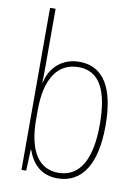

<svg xmlns="http://www.w3.org/2000/svg" viewBox="-86 -818 645 887"><g transform="rotate(10 236.0 -375.0)"><path d="M102 -494V-760H76V0H98L102 -99H104C126 -35 170 10 245 10C364 10 423 -92 423 -268C423 -445 366 -538 254 -538C174 -538 118 -487 103 -414H101C102 -436 102 -469 102 -494ZM254 -513C352 -513 396 -429 396 -268C396 -99 342 -16 245 -16C157 -16 102 -88 102 -243V-285C102 -424 151 -513 254 -513Z"/></g></svg>

Font: Noto Sans Devanagari Condensed Thin
Style: Regular
Weight: 100
Width: 3
Designer: Jelle Bosma - Monotype Design Team
Foundry: Monotype Imaging Inc.
Version: Version 2.004